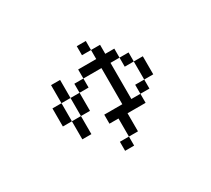

<svg xmlns="http://www.w3.org/2000/svg" viewBox="-132 -793 1265 1150"><g transform="rotate(-30 500.0 -218.0)"><path d="M500 62.5H437.5V125H500ZM500 62.5H562.5Q562.5 62.5 562.5 -62.5H687.5V-125H625Q625 -125 625 -375H687.5V-312.5H750Q750 -312.5 750 -187.5H687.5V-125H750V-187.5H812.5Q812.5 -187.5 812.5 -312.5H750V-375H687.5V-437.5H625V-500H562.5V-437.5H437.5V-375H375V-312.5H312.5Q312.5 -312.5 312.5 -187.5H250Q250 -187.5 250 -62.5H312.5Q312.5 -62.5 312.5 -187.5H375Q375 -187.5 375 -312.5H437.5V-375H562.5Q562.5 -375 562.5 -125H437.5V-62.5H500Q500 -62.5 500 62.5ZM250 -187.5Q250 -187.5 250 -312.5H187.5Q187.5 -312.5 187.5 -187.5ZM250 -312.5H312.5Q312.5 -312.5 312.5 -437.5H250Q250 -437.5 250 -312.5ZM562.5 -500V-562.5H500V-500Z"/></g></svg>

Font: CalcUnifontExMono
Style: Regular
Weight: 500
Version: Version 15.0.06